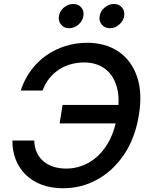

<svg xmlns="http://www.w3.org/2000/svg" viewBox="-20 -957 772 986"><path d="M303.7 9.8Q243.2 9.8 194.8 -8.3Q146.5 -26.4 112.5 -59.3Q78.6 -92.3 61 -137.2Q43.5 -182.1 43.5 -235.4H155.8Q156.7 -200.2 169.4 -173.1Q182.1 -146 204.3 -127.7Q226.6 -109.4 256.1 -100.3Q285.6 -91.3 319.8 -91.3Q382.3 -91.3 436.5 -122.1Q490.7 -152.8 529.3 -213.6Q567.9 -274.4 582 -363.8Q597.2 -452.6 579.1 -513.2Q561 -573.7 517.6 -605Q474.1 -636.2 411.6 -636.2Q377 -636.2 344.2 -627.2Q311.5 -618.2 283.2 -599.9Q254.9 -581.5 233.4 -554.7Q211.9 -527.8 198.7 -492.2H86.4Q105.5 -550.3 139.2 -595.7Q172.9 -641.1 218 -672.6Q263.2 -704.1 316.4 -720.7Q369.6 -737.3 427.2 -737.3Q521.5 -737.3 588.1 -692.4Q654.8 -647.5 683.6 -563.7Q712.4 -480 692.9 -364.3Q673.8 -248 617.7 -164.3Q561.5 -80.6 480.2 -35.4Q398.9 9.8 303.7 9.8ZM286.1 -323.2 301.3 -418H623.5L607.9 -323.2ZM544.4 -812Q518.1 -812 502.7 -830.6Q487.3 -849.1 491.7 -874.5Q496.1 -900.4 517.6 -918.5Q539.1 -936.5 565.4 -936.5Q591.3 -936.5 606.4 -918.5Q621.6 -900.4 617.7 -874.5Q613.3 -849.1 591.8 -830.6Q570.3 -812 544.4 -812ZM335 -812Q309.1 -812 293.7 -830.6Q278.3 -849.1 282.7 -874.5Q286.6 -900.4 308.3 -918.5Q330.1 -936.5 356 -936.5Q382.3 -936.5 397.5 -918.5Q412.6 -900.4 408.2 -874.5Q404.3 -849.1 382.8 -830.6Q361.3 -812 335 -812Z"/></svg>

Font: Inter Medium
Style: Italic
Weight: 500
Italic angle: -9.3988°
Designer: Rasmus Andersson
Foundry: rsms
Version: Version 4.001;git-66647c0bb